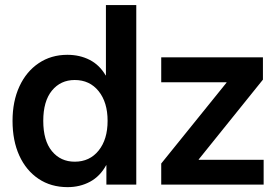

<svg xmlns="http://www.w3.org/2000/svg" viewBox="-20 -748 1135 778"><path d="M253.9 10.3Q186.5 10.3 136.2 -23.4Q85.9 -57.1 58.3 -117.4Q30.8 -177.7 30.8 -258.3Q30.8 -337.4 58.6 -397.7Q86.4 -458 136.7 -491.9Q187 -525.9 252.9 -525.9Q303.2 -525.9 343.3 -505.4Q383.3 -484.9 408.2 -442.4H409.2V-727.5H532.2V0H411.1V-78.6H410.2Q385.7 -33.7 345 -11.7Q304.2 10.3 253.9 10.3ZM282.7 -92.8Q343.3 -92.8 379.6 -137.9Q416 -183.1 416 -258.3Q416 -333.5 379.6 -378.7Q343.3 -423.8 282.7 -423.8Q225.6 -423.8 190.4 -380.9Q155.3 -337.9 155.3 -258.3Q155.3 -178.2 190.4 -135.5Q225.6 -92.8 282.7 -92.8ZM633.3 0V-85.4L897.9 -413.1V-414.6H633.3V-515.6H1045.4V-425.3L785.2 -102.1V-100.6H1048.3V0Z"/></svg>

Font: Inter Display SemiBold
Style: Regular
Weight: 600
Designer: Rasmus Andersson
Foundry: rsms
Version: Version 4.001;git-9221beed3